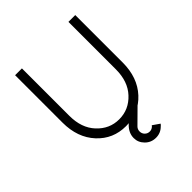

<svg xmlns="http://www.w3.org/2000/svg" viewBox="-240 -850 1194 1194"><g transform="rotate(-45 357.0 -252.5)"><path d="M93 -700V-283Q93 -151 169 -69Q244 12 357 12Q471 12 546 -69Q622 -151 622 -283V-700H562V-283Q562 -176 503 -113Q443 -48 357 -48Q272 -48 212 -113Q153 -176 153 -283V-700ZM520 153 474 121Q473 123 469 127Q456 140 438 140Q419 140 406 127Q393 114 393 95Q393 76 406 63L499 -29H441Q398 -6 374 18Q338 54 338 98Q338 137 367 166Q396 195 438 195Q479 195 508 166Q511 163 514.5 160Q518 157 520 153Z"/></g></svg>

Font: Unageo Variable
Style: Regular
Weight: 300
Designer: Richard Sepsi
Foundry: Richard Sepsi
Version: Version 2.200